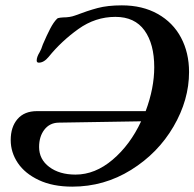

<svg xmlns="http://www.w3.org/2000/svg" viewBox="-20 -683 726 717"><path d="M686 -414Q686 -310 628 -210.5Q570 -111 469.5 -48.5Q369 14 250 14Q177 14 125 -10.5Q73 -35 46.5 -74.5Q20 -114 20 -160Q20 -209 45.5 -238.5Q71 -268 118 -268H524Q556 -354 556 -432Q556 -519 519.5 -569.5Q483 -620 411 -620Q336 -620 272.5 -574.5Q209 -529 162 -471Q144 -449 125 -449Q117 -449 117 -457Q117 -470 128 -488Q134 -498 140 -517Q155 -552 167.5 -576Q180 -600 193 -613Q196 -616 205 -617Q214 -618 216 -618Q241 -618 260 -625Q307 -643 344.5 -653Q382 -663 435 -663Q512 -663 569 -631Q626 -599 656 -542.5Q686 -486 686 -414ZM507 -230 198 -225Q165 -224 145.5 -198.5Q126 -173 126 -134Q126 -88 164 -59.5Q202 -31 262 -31Q335 -31 400.5 -86.5Q466 -142 507 -230Z"/></svg>

Font: EB Garamond SemiBold
Style: Italic
Weight: 600
Italic angle: -17.2°
Designer: Georg Duffner and Octavio Pardo
Foundry: Georg Duffner
Version: Version 1.000